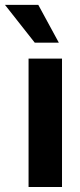

<svg xmlns="http://www.w3.org/2000/svg" viewBox="-62 -751 322 771"><path d="M52.7 0H187V-515.6H52.7ZM77.6 -579.6H174.3L91.8 -731.4H-42Z"/></svg>

Font: Raveo Display Display SemiBold
Style: Regular
Weight: 600
Designer: Jakub Foglar, Rasmus Andersson (Inter)
Foundry: Jakubfoglar.com
Version: Version 1.100;Glyphs 3.2.3 (3260)